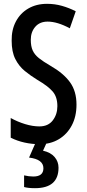

<svg xmlns="http://www.w3.org/2000/svg" viewBox="-20 -795 456 1004"><path d="M380 -248Q380 -186 355.5 -139.5Q331 -93 287.5 -67Q244 -41 187 -41Q147 -41 108.5 -49.5Q70 -58 36 -75V-178Q72 -158 111.5 -146Q151 -134 186 -134Q232 -134 256 -165.5Q280 -197 280 -240Q280 -288 255.5 -316.5Q231 -345 176 -377Q140 -399 109.5 -424Q79 -449 60 -486.5Q41 -524 41 -582Q40 -639 63 -682.5Q86 -726 128 -750.5Q170 -775 226 -775Q266 -775 303.5 -764.5Q341 -754 376 -736L345 -647Q280 -682 229 -682Q188 -682 164.5 -655Q141 -628 141 -587Q141 -553 151 -531Q161 -509 183.5 -491Q206 -473 244 -451Q312 -412 346 -365Q380 -318 380 -248ZM286 82Q286 189 163 189Q127 189 106 183V122Q131 128 154 128Q207 128 207 85Q207 38 132 29L167 -51H225L205 -7Q245 2 265.5 26Q286 50 286 82Z"/></svg>

Font: Noto Sans Tamil UI ExtraCondensed Medium
Style: Regular
Weight: 500
Width: 2
Designer: Jelle Bosma - Monotype Design Team
Foundry: Monotype Imaging Inc.
Version: Version 2.004; ttfautohint (v1.8.4.7-5d5b)